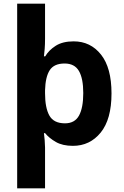

<svg xmlns="http://www.w3.org/2000/svg" viewBox="-20 -780 672 1040"><path d="M584 -274Q584 -134 525.5 -62Q467 10 375 10Q319 10 282.5 -11Q246 -32 224 -59H218Q220 -45 222 -21Q224 3 224 19V240H73V-760H224V-570Q224 -540 222 -514.5Q220 -489 218 -475H225Q245 -509 282.5 -532.5Q320 -556 379 -556Q470 -556 527 -484.5Q584 -413 584 -274ZM431 -276Q431 -355 407.5 -395.5Q384 -436 330 -436Q273 -436 249.5 -400Q226 -364 224 -291V-275Q224 -196 247.5 -154Q271 -112 332 -112Q385 -112 408 -154Q431 -196 431 -276Z"/></svg>

Font: Noto Sans Cherokee
Style: Bold
Weight: 700
Designer: Monotype Design Team
Foundry: Monotype Imaging Inc.
Version: Version 2.001; ttfautohint (v1.8.4.7-5d5b)